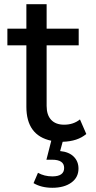

<svg xmlns="http://www.w3.org/2000/svg" viewBox="-20 -666 454 910"><path d="M277 6 265 50Q307 54 329.5 76.5Q352 99 352 133Q352 175 318 199.5Q284 224 228 224Q176 224 139 202L160 153Q190 170 228 170Q284 170 284 130Q284 91 227 91H200L223 1Q105 -24 105 -160V-451H15V-530H105V-646H201V-530H353V-451H201V-164Q201 -121 222.5 -98Q244 -75 284 -75Q328 -75 359 -100L389 -31Q348 4 277 6Z"/></svg>

Font: false
Style: Regular
Weight: 500
Designer: Julieta Ulanovsky
Foundry: Julieta Ulanovsky
Version: Version 7.222;hotconv 1.0.109;makeotfexe 2.5.65596